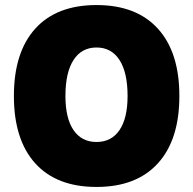

<svg xmlns="http://www.w3.org/2000/svg" viewBox="-20 -730 765 760"><path d="M362 10Q204 10 119.5 -83.5Q35 -177 35 -350Q35 -523 119.5 -616.5Q204 -710 362 -710Q520 -710 605 -616.5Q690 -523 690 -350Q690 -177 605 -83.5Q520 10 362 10ZM362 -168Q421 -168 453 -215Q485 -262 485 -350Q485 -443 453 -492.5Q421 -542 362 -542Q303 -542 271 -492.5Q239 -443 239 -350Q239 -262 271 -215Q303 -168 362 -168Z"/></svg>

Font: Lexend Black
Style: Regular
Weight: 900
Designer: Bonnie Shaver-Troup, Thomas Jockin
Foundry: Lexend
Version: Version 1.007; ttfautohint (v1.8.3)